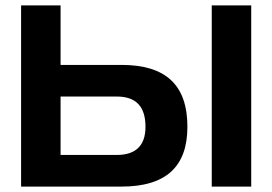

<svg xmlns="http://www.w3.org/2000/svg" viewBox="-20 -690 1006 710"><path d="M58 0H429C593 0 673 -73 673 -221C673 -376 593 -450 429 -450H204V-670H58ZM204 -117V-333H412C482 -333 518 -297 518 -221C518 -152 482 -117 412 -117ZM763 0H909V-670H763Z"/></svg>

Font: LT Wave Bold
Style: Regular
Weight: 700
Designer: Daniel Lyons
Version: Version 2.5 (Glyphs App)